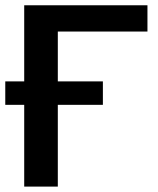

<svg xmlns="http://www.w3.org/2000/svg" viewBox="-20 -708 599 728"><path d="M199.2 -310.5V-0.5H71.8V-310.5H0V-399.4H71.8V-688H539.1V-588.4H199.2V-399.4H370.1V-310.5Z"/></svg>

Font: Arimo SemiBold
Style: Regular
Weight: 600
Designer: Steve Matteson
Foundry: Monotype Imaging Inc.
Version: Version 1.33